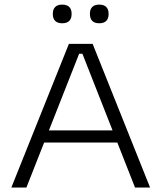

<svg xmlns="http://www.w3.org/2000/svg" viewBox="-20 -834 718 854"><path d="M30.5 0 286.5 -639H392L647.5 0H580.5L346.5 -595H332L97.5 0ZM160.5 -200V-254H517V-200ZM256.5 -730.5Q236 -730.5 225.5 -741Q215 -751.5 215 -771V-773.5Q215 -792.5 225.5 -803Q236 -813.5 256.5 -813.5Q277.5 -813.5 288 -803Q298.5 -792.5 298.5 -773.5V-771Q298.5 -751.5 288 -741Q277.5 -730.5 256.5 -730.5ZM421.5 -730.5Q400.5 -730.5 390.2 -741Q380 -751.5 380 -771V-773.5Q380 -792.5 390.2 -803Q400.5 -813.5 421.5 -813.5Q442 -813.5 452.5 -803Q463 -792.5 463 -773.5V-771Q463 -751.5 452.5 -741Q442 -730.5 421.5 -730.5Z"/></svg>

Font: Anek Gujarati SemiExpanded Light
Style: Regular
Weight: 300
Width: 6
Designer: Mrunmayee Ghaisas (Gujarati), Yesha Goshar (Latin)
Foundry: Ek Type
Version: Version 1.003